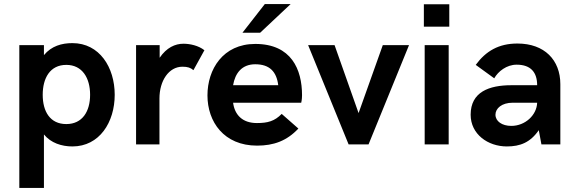

<svg xmlns="http://www.w3.org/2000/svg" viewBox="-20 -710 2820 944"><path d="M306 -100C226 -100 190 -162 190 -244C190 -326 226 -391 306 -391C385 -391 423 -326 423 -244C423 -162 385 -100 306 -100ZM75 214H196V-49C230 -7 283 10 336 10C469 10 544 -109 544 -244C544 -379 469 -498 336 -498C284 -498 233 -484 196 -439V-488H75Z M649 0H764V-226C764 -313 810 -382 877 -382C903 -382 917 -377 931 -365L985 -463C956 -486 914 -495 882 -495C841 -495 799 -476 765 -426V-488H649Z M1172 -549H1259L1409 -690H1282ZM1244 6C1325 6 1390 -17 1447 -78L1365 -150C1330 -114 1296 -105 1243 -105C1172 -105 1134 -145 1126 -205H1461C1461 -205 1465 -220 1465 -242C1465 -368 1413 -494 1235 -494C1076 -494 1000 -369 1000 -241C1000 -111 1081 6 1244 6ZM1126 -291C1136 -350 1169 -394 1235 -394C1306 -394 1340 -357 1348 -291Z M1694 0H1792L1991 -488H1862L1743 -154L1625 -488H1495Z M2064 -579H2189V-689H2064ZM2068 0H2186V-488H2068Z M2494 -91C2448 -91 2416 -114 2416 -146C2416 -177 2447 -205 2501 -205H2621C2619 -144 2562 -91 2494 -91ZM2472 10C2537 10 2587 -9 2629 -70L2642 0H2735V-296C2735 -415 2657 -496 2524 -496C2432 -496 2369 -459 2319 -391L2410 -325C2429 -359 2471 -392 2520 -392C2591 -392 2621 -353 2621 -291H2494C2385 -291 2294 -258 2294 -146C2294 -50 2379 10 2472 10Z"/></svg>

Font: FREAK Grotesk
Style: Bold
Weight: 700
Designer: La Scuola Open Source
Foundry: La Scuola Open Source
Version: Version 1.000;PS 1.0;hotconv 1.0.72;makeotf.lib2.5.5900